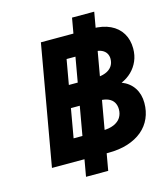

<svg xmlns="http://www.w3.org/2000/svg" viewBox="-128 -887 937 1082"><g transform="rotate(-15 341.0 -345.5)"><path d="M238.5 98 394.5 -789H524L368 98ZM66 0 189 -700H489Q550 -700 593.2 -679.5Q636.5 -659 659.5 -621Q682.5 -583 682.5 -532Q682.5 -492 668.2 -459.2Q654 -426.5 628.8 -401.8Q603.5 -377 569.5 -362.5Q615.5 -344.5 639.8 -307.2Q664 -270 664 -219.5Q664 -171 646.2 -130.8Q628.5 -90.5 593.8 -61.2Q559 -32 509 -16Q459 0 394 0ZM227 -129.5H393Q435 -129.5 462.5 -141.5Q490 -153.5 503 -174.2Q516 -195 516 -221.5Q516 -244.5 506 -261.8Q496 -279 475 -288.5Q454 -298 421 -298H256.5ZM279 -427H431.5Q467.5 -427 492.5 -436.8Q517.5 -446.5 530.8 -465Q544 -483.5 544 -509Q544 -527 535.5 -541Q527 -555 510.2 -563.2Q493.5 -571.5 468 -571.5H304.5Z"/></g></svg>

Font: Overpass ExtraBold
Style: Italic
Weight: 800
Italic angle: -10°
Designer: Delve Withrington, Dave Bailey, Thomas Jockin
Foundry: Delve Fonts LLC
Version: Version 4.000